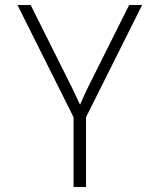

<svg xmlns="http://www.w3.org/2000/svg" viewBox="-20 -750 640 770"><path d="M275 0H325V-280L550 -730H498L333 -400C318 -370 307 -342 301 -330C295 -343 282 -371 268 -400L103 -730H50L275 -280Z"/></svg>

Font: JetBrains Mono Thin
Style: Regular
Weight: 100
Monospace: yes
Designer: Philipp Nurullin, Konstantin Bulenkov
Foundry: JetBrains
Version: Version 2.305